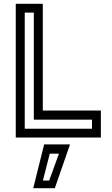

<svg xmlns="http://www.w3.org/2000/svg" viewBox="-20 -720 586 1005"><path d="M62.5 0V-700H204V-141.5H508V0ZM109.5 -46H461.5V-93.5H157V-654H109.5ZM154 265 211 36H346.5L267 265ZM204.5 225H237.5L288.5 84.5H240.5Z"/></svg>

Font: Tourney Medium
Style: Regular
Weight: 500
Designer: Tyler Finck
Foundry: Etcetera Type Co
Version: Version 1.015